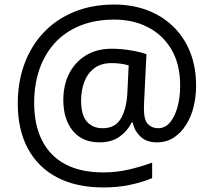

<svg xmlns="http://www.w3.org/2000/svg" viewBox="-20 -734 939 843"><path d="M841 -357Q841 -311 830.5 -267Q820 -223 798 -187.5Q776 -152 744 -130.5Q712 -109 668 -109Q622 -109 595.5 -135.5Q569 -162 563 -196H558Q540 -159 505 -134Q470 -109 417 -109Q341 -109 299.5 -160Q258 -211 258 -295Q258 -361 284 -411.5Q310 -462 357.5 -491Q405 -520 470 -520Q514 -520 556.5 -512.5Q599 -505 623 -496L613 -293Q612 -275 612 -267.5Q612 -260 612 -257Q612 -205 630.5 -188Q649 -171 674 -171Q705 -171 726.5 -196.5Q748 -222 759.5 -264.5Q771 -307 771 -358Q771 -451 733.5 -515.5Q696 -580 630.5 -614Q565 -648 482 -648Q397 -648 331 -621Q265 -594 220.5 -545Q176 -496 153 -429.5Q130 -363 130 -283Q130 -185 165 -116.5Q200 -48 267.5 -12.5Q335 23 433 23Q494 23 549.5 9.5Q605 -4 648 -20V48Q605 66 551.5 77.5Q498 89 433 89Q315 89 231 45Q147 1 102.5 -81.5Q58 -164 58 -280Q58 -373 87 -452.5Q116 -532 171 -590.5Q226 -649 304.5 -681.5Q383 -714 482 -714Q560 -714 625.5 -689.5Q691 -665 739.5 -618.5Q788 -572 814.5 -506Q841 -440 841 -357ZM336 -293Q336 -229 361.5 -200Q387 -171 430 -171Q486 -171 510.5 -213Q535 -255 539 -322L545 -447Q532 -451 512 -454Q492 -457 471 -457Q422 -457 392 -433Q362 -409 349 -371.5Q336 -334 336 -293Z"/></svg>

Font: ubangla15
Style: Book
Weight: 400
Designer: Jelle Bosma - Monotype Design Team
Foundry: Monotype Imaging Inc.
Version: Version 2.003